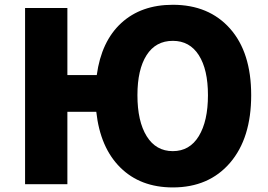

<svg xmlns="http://www.w3.org/2000/svg" viewBox="-20 -778 1133 811"><path d="M858.4 -376Q858.4 -484.4 819.8 -544.9Q781.2 -605.5 710 -605.5Q637.7 -605.5 599.1 -544.9Q560.5 -484.4 560.5 -376Q560.5 -265.6 599.6 -202.6Q638.7 -139.6 710 -139.6Q781.2 -139.6 819.8 -203.1Q858.4 -266.6 858.4 -376ZM264.6 -460.9H388.7Q408.2 -603.5 492.2 -680.7Q576.2 -757.8 710 -757.8Q862.3 -757.8 951.7 -657.2Q1041 -556.6 1041 -376Q1041 -194.3 951.7 -90.3Q862.3 13.7 710 13.7Q573.2 13.7 488.3 -70.3Q403.3 -154.3 386.7 -305.7H264.6V0H85.9V-744.1H264.6Z"/></svg>

Font: Gen Shin Gothic Heavy
Style: Bold
Weight: 900
Designer: [Source Han Sans]
Ryoko NISHIZUKA  (kana & ideographs); Paul D. Hunt (Latin, Greek & Cyrillic); Wenlong ZHANG  (bopomofo
Version: Version 1.002.20150607